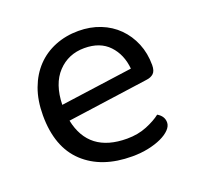

<svg xmlns="http://www.w3.org/2000/svg" viewBox="-93 -575 706 687"><g transform="rotate(-20 259.5 -231.0)"><path d="M132 -184Q159 -53 304 -53Q346 -53 380 -67Q414 -81 434 -97Q458 -83 458 -59Q458 -45 445.5 -32Q433 -19 411.5 -9Q390 1 361.5 7Q333 13 300 13Q184 13 116.5 -50Q49 -113 49 -234Q49 -291 65.5 -335.5Q82 -380 111.5 -411Q141 -442 182 -458.5Q223 -475 271 -475Q316 -475 354 -460Q392 -445 419.5 -417.5Q447 -390 462.5 -352.5Q478 -315 478 -270Q478 -248 468 -238.5Q458 -229 440 -227ZM270 -410Q209 -410 169 -367.5Q129 -325 127 -246L402 -284Q397 -339 363.5 -374.5Q330 -410 270 -410Z"/></g></svg>

Font: Baloo Thambi 2
Style: Regular
Weight: 400
Designer: Aadarsh Rajan and Ek Type
Foundry: Ek Type
Version: Version 1.640;hotconv 1.0.111;makeotfexe 2.5.65597; ttfautoh